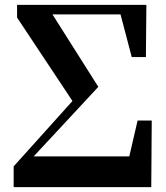

<svg xmlns="http://www.w3.org/2000/svg" viewBox="-20 -767 679 787"><path d="M36 0H600L602 -273H544L510 -126H118L239 -256L383 -411L195 -708H474L520 -533H578L580 -747H50V-695L277 -353L36 -85Z"/></svg>

Font: Noto Serif SC Black
Style: Regular
Weight: 900
Designer: Ryoko NISHIZUKA 西塚涼子 (kana & ideographs); Frank Grießhammer (Latin, Greek & Cyrillic); Wenlong ZHANG 张文龙 (bopomofo); San
Foundry: Adobe
Version: Version 2.001;hotconv 1.1.0;makeotfexe 2.6.0